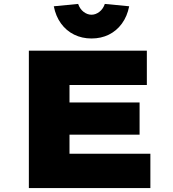

<svg xmlns="http://www.w3.org/2000/svg" viewBox="-20 -958 881 978"><path d="M127 0V-700H728V-525H334V-175H746V0ZM236 -272V-436H691V-272ZM446 -762Q398 -762 358 -781.5Q318 -801 291 -838Q264 -875 254 -926L378 -938Q387 -912 406 -897.5Q425 -883 446 -883Q467 -883 486 -897.5Q505 -912 514 -938L638 -926Q628 -875 601 -838Q574 -801 534.5 -781.5Q495 -762 446 -762Z"/></svg>

Font: Lexend Giga Black
Style: Regular
Weight: 900
Designer: Bonnie Shaver-Troup, Thomas Jockin
Foundry: Lexend
Version: Version 1.007